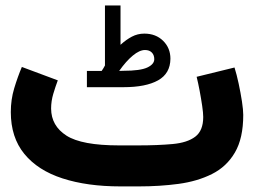

<svg xmlns="http://www.w3.org/2000/svg" viewBox="-20 -666 908 686"><path d="M343.3 -412.6Q346.7 -417.5 349.6 -422.4Q352.5 -427.2 355 -432.1V-646.5H410.6V-505.9Q430.2 -523.9 450.9 -534.9Q471.7 -545.9 495.6 -545.9Q536.6 -545.9 562.7 -520.3Q588.9 -494.6 588.9 -456.1Q588.4 -403.3 544.7 -378.9Q501 -354.5 421.4 -354.5H290.5V-412.6ZM420.9 -413.1Q481.4 -413.1 506.3 -424.8Q531.2 -436.5 531.2 -454.6Q531.2 -469.2 522.5 -478.3Q513.7 -487.3 498 -487.3Q478.5 -487.3 454.6 -467.5Q430.7 -447.8 405.8 -412.6ZM476.1 0H410.2Q291.5 0 203.4 -28.6Q115.2 -57.1 66.9 -116.2Q18.6 -175.3 18.6 -265.6Q18.6 -310.1 30.8 -350.6Q43 -391.1 58.1 -426.8L186.5 -378.9Q178.2 -356.9 170.4 -330.8Q162.6 -304.7 162.6 -277.8Q163.1 -216.3 217.5 -181.4Q272 -146.5 405.3 -146.5H472.7Q544.4 -146.5 596.9 -151.4Q649.4 -156.2 677.7 -177.7Q706.1 -199.2 706.1 -248Q706.1 -262.2 702.4 -287.6Q698.7 -313 693.4 -341.3Q688 -369.6 682.6 -391.6L817.9 -424.8Q825.7 -399.9 832.8 -366.9Q839.8 -334 844.5 -303.5Q849.1 -272.9 849.1 -255.4Q849.1 -171.9 819.3 -121.1Q789.6 -70.3 737.3 -44.2Q685.1 -18.1 617.9 -9Q550.8 0 476.1 0Z"/></svg>

Font: Vazir Black FD-UI
Style: Black-FD-UI
Weight: 900
Designer: Saber Rastikerdar
Foundry: Saber Rastikerdar
Version: Version 30.0.0